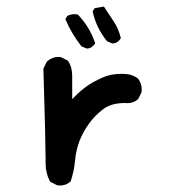

<svg xmlns="http://www.w3.org/2000/svg" viewBox="-20 -571 540 592"><path d="M120.6 -67.9V-82Q120.6 -132.8 113.8 -359.4L124.5 -381.3L125.5 -381.8Q140.6 -395.5 160.6 -395.5Q163.6 -395.5 167.5 -395L189.5 -383.8Q197.3 -371.6 200 -360.1Q202.6 -348.6 202.6 -337.9Q202.6 -334.5 202.6 -331.1V-265.1Q220.2 -284.2 239.7 -299.3Q264.6 -318.4 296.4 -332Q321.3 -343.3 353.5 -343.3Q364.3 -343.3 372.6 -342.3Q389.6 -340.3 405.3 -329.1Q412.1 -319.8 414.6 -311Q417 -302.2 417 -296.6Q417 -291 416.5 -286.6L405.8 -265.1L404.8 -264.6Q391.6 -252.9 372.1 -252.9Q369.1 -252.9 366.2 -253.4Q323.2 -253.4 298.8 -234.9Q273.4 -215.8 255.4 -191.2Q237.3 -166.5 225.6 -137.7Q214.4 -108.9 211.4 -75.9Q208.5 -43 197.8 -11.7Q189 -3.9 180.7 -1.5Q172.4 1 166.7 1Q161.1 1 156.7 0.5L134.8 -10.7L133.8 -12.2Q120.6 -37.1 120.6 -67.9ZM210 -527.3Q213.9 -527.3 219.2 -526.4L220.7 -525.4Q256.8 -487.3 272.5 -440.4L273.4 -437.5Q270 -432.1 267.1 -429.7Q259.3 -421.4 248 -421.4H247.1L231 -428.2Q200.2 -467.8 182.6 -509.8L181.6 -512.2L187.5 -522Q198.7 -527.3 210 -527.3ZM327.1 -437H326.2L310.1 -443.8Q276.4 -485.8 266.1 -534.2L265.6 -536.1L272 -545.9L300.3 -550.8Q315.9 -526.4 330.6 -504.9Q345.7 -482.4 352.1 -455.1L352.5 -453.1Q349.1 -447.8 345.7 -444.6Q342.3 -441.4 337.4 -439.2Q332.5 -437 327.1 -437Z"/></svg>

Font: Bakudai
Style: Medium
Weight: 500
Version: Version 1.48